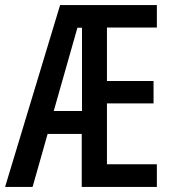

<svg xmlns="http://www.w3.org/2000/svg" viewBox="-22 -734 680 754"><path d="M594 0V-89H398V-328H581V-416H398V-626H594V-714H214L-2 0H106L165 -208H299V0ZM189 -298 282 -625H300V-298Z"/></svg>

Font: Noto Sans Arabic UI XCn Md
Style: Regular
Weight: 500
Width: 2
Designer: Monotype Design Team, Nadine Chahine and Nizar Qandah
Foundry: Monotype Imaging Inc.
Version: Version 2.010